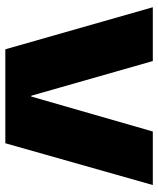

<svg xmlns="http://www.w3.org/2000/svg" viewBox="42 -622 580 703"><g transform="rotate(90 331.5 -270.0)"><path d="M6 -540H203L330 -95H333L461 -540H657L504 0H160Z"/></g></svg>

Font: Pathway Extreme 8pt Thin 12pt ExtraBold
Style: Regular
Weight: 800
Version: Version 1.001;gftools[0.9.26]